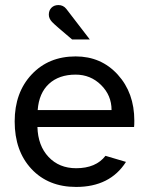

<svg xmlns="http://www.w3.org/2000/svg" viewBox="-20 -727 579 759"><path d="M173 -669Q173 -686 183.5 -696.5Q194 -707 211 -707Q230 -707 242 -692L335 -571H265Q198 -627 185.5 -640.5Q173 -654 173 -669ZM421 -292Q421 -350 379.5 -391Q338 -432 279 -432Q213 -432 173.5 -395.5Q134 -359 129 -292ZM478 -87Q415 12 281 12Q171 12 104.5 -59Q38 -130 38 -247Q38 -361 105 -432.5Q172 -504 279 -504Q380 -504 445.5 -432Q511 -360 511 -250Q511 -232 510 -225H128Q130 -151 172 -106.5Q214 -62 281 -62Q359 -62 397 -111Z"/></svg>

Font: Atkinson Hyperlegible Pro
Style: Regular
Weight: 400
Designer: Elliott Scott, Megan Eiswerth, Linus Boman, Theodore Petrosky, Jacob Perez
Foundry: Braille Institute
Version: Version 1.5.1